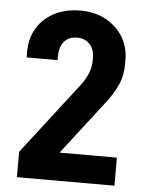

<svg xmlns="http://www.w3.org/2000/svg" viewBox="-51 -743 596 785"><g transform="rotate(5 246.5 -350.5)"><path d="M276.9 -400.9Q314.9 -453.1 314.9 -498V-512.2Q314.9 -548.3 295.9 -568.8Q276.4 -589.8 243.2 -589.8Q210 -589.8 190.9 -567.9Q171.9 -545.9 171.9 -506.8V-491.2H44.9V-515.1Q44.9 -570.3 69.8 -610.8Q93.8 -652.3 140.1 -676.8Q186.5 -701.2 248 -701.2Q308.1 -701.2 354 -675.8Q398.4 -650.4 423.8 -608.9Q448.2 -566.9 448.2 -516.1V-499Q448.2 -451.7 432.1 -416Q413.6 -374.5 384.8 -337.9L212.9 -115.2H448.2V0H47.9V-104Z"/></g></svg>

Font: D-DIN-PRO
Style: Bold
Weight: 700
Designer: Charles Nix
Foundry: Datto Inc.
Version: Version 1.000;hotconv 1.0.109;makeotfexe 2.5.65596